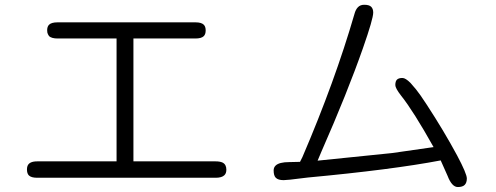

<svg xmlns="http://www.w3.org/2000/svg" viewBox="-20 -752 2040 789"><path d="M216.8 -593.8H459V-88.9H132.8Q99.6 -88.9 92.8 -69.3Q90.8 -63.5 90.8 -55.7Q90.8 -39.1 98.6 -31.2Q108.4 -21.5 132.8 -21.5H866.2Q891.6 -21.5 902.3 -32.2Q910.2 -40 910.2 -54.7Q910.2 -76.2 894.5 -84Q883.8 -88.9 866.2 -88.9H528.3V-593.8H783.2Q807.6 -593.8 817.4 -603.5Q825.2 -611.3 825.2 -627Q825.2 -642.6 817.4 -650.4Q807.6 -660.2 783.2 -660.2H216.8Q191.4 -660.2 181.6 -650.4Q173.8 -642.6 173.8 -627.9Q173.8 -617.2 176.8 -611.8Q179.7 -606.4 181.6 -603.5Q192.4 -593.8 216.8 -593.8Z M1861.3 16.6Q1880.9 16.6 1889.6 7.8Q1898.4 -1 1898.4 -18.6Q1898.4 -38.1 1858.4 -113.3Q1803.7 -214.8 1733.4 -322.3Q1704.1 -367.2 1689.9 -384.3Q1675.8 -401.4 1667 -411.1Q1646.5 -431.6 1633.8 -431.6Q1618.2 -431.6 1611.3 -424.8Q1604.5 -418 1604.5 -402.3Q1604.5 -389.6 1627.9 -359.4Q1678.7 -295.9 1761.7 -147.5L1590.8 -123L1285.2 -91.8L1300.8 -128.9Q1408.2 -373 1471.7 -554.7Q1513.7 -674.8 1513.7 -700.2Q1513.7 -715.8 1505.4 -724.1Q1497.1 -732.4 1476.6 -732.4Q1460.9 -732.4 1451.2 -722.7Q1441.4 -712.9 1436.5 -694.3Q1356.4 -418 1222.7 -106.4Q1222.7 -106.4 1212.9 -86.9L1168.9 -85.9Q1127 -85.9 1112.3 -71.3Q1104.5 -63.5 1104.5 -51.8Q1104.5 -30.3 1113.3 -21.5Q1123 -11.7 1145.5 -11.7L1171.9 -13.7L1245.1 -22.5Q1590.8 -54.7 1791 -92.8L1819.3 -29.3Q1836.9 16.6 1861.3 16.6Z"/></svg>

Font: FakePearl
Style: ExtraLight
Weight: 300
Version: Version 1.2